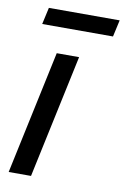

<svg xmlns="http://www.w3.org/2000/svg" viewBox="-82 -762 530 812"><g transform="rotate(10 182.5 -356.5)"><path d="M110 0H14L127 -530H223ZM349 -641H45L61 -713H365Z"/></g></svg>

Font: Be Vietnam Pro Variable Thin
Style: Italic
Weight: 100
Italic angle: -12°
Designer: Lam Bao, Tony Le, Vietanh Nguyen
Foundry: Yellow Type Foundry
Version: Version 1.002